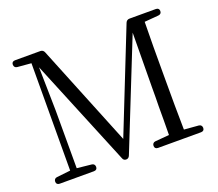

<svg xmlns="http://www.w3.org/2000/svg" viewBox="-122 -901 1218 1075"><g transform="rotate(-20 487.0 -363.5)"><path d="M41 -15C41 -3 48 4 61 4H265C278 4 285 -3 285 -15C285 -27 278 -35 266 -36L180 -45V-390L175 -648L437 -11C441 0 448 4 458 4C468 4 475 -2 479 -12L734 -651L731 -325C731 -289 731 -251 730 -213C730 -157 730 -100 729 -43L646 -36C634 -35 627 -27 627 -15C627 -3 634 4 647 4H903C916 4 923 -3 923 -15C923 -27 916 -35 904 -36L818 -43C816 -140 816 -237 816 -336V-391C816 -490 816 -588 818 -685L902 -692C914 -693 921 -700 921 -712C921 -724 914 -731 901 -731H744C733 -731 725 -725 721 -715L481 -110L236 -715C232 -725 224 -731 213 -731H62C49 -731 42 -724 42 -712C42 -700 49 -692 61 -691L143 -684L141 -45L60 -36C48 -35 41 -27 41 -15Z"/></g></svg>

Font: 寒蝉锦书宋
Style: Regular
Weight: 400
Designer: 寒蝉锦书宋{Warren} 思源宋体{Ryoko NISHIZUKA 西塚涼子 (kana & ideographs); Frank Grießhammer (Latin, Greek & Cyrillic); Wenlong ZHANG 
Foundry: Adobe & ChillType
Version: Version 2.000;Glyphs 3.1.1 (3135)